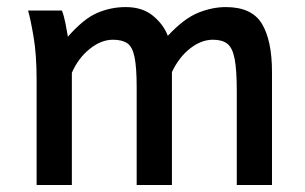

<svg xmlns="http://www.w3.org/2000/svg" viewBox="-20 -528 871 548"><path d="M470.7 -322.3V0H370.1V-278.3Q370.1 -335.9 364 -365.2Q357.9 -394.5 343.3 -404.5Q328.6 -414.6 302.2 -414.6Q268.6 -414.6 235.8 -388.2Q203.1 -361.8 185.1 -320.3V0H84.5V-300.3Q84.5 -372.1 75.9 -422.4Q67.4 -472.7 60.1 -498H156.7Q162.6 -482.9 166.7 -461.9Q170.9 -440.9 173.8 -423.3Q218.8 -474.6 257.6 -491.2Q296.4 -507.8 338.9 -507.8Q386.7 -507.8 416.7 -482.9Q446.8 -458 459 -425.8Q504.9 -475.1 545.4 -491.5Q585.9 -507.8 624.5 -507.8Q698.7 -507.8 727.5 -460.2Q756.3 -412.6 756.3 -322.3V0H655.8V-268.6Q655.8 -328.6 649.7 -360.1Q643.6 -391.6 628.9 -403.1Q614.3 -414.6 587.9 -414.6Q554.2 -414.6 522.5 -389.6Q490.7 -364.7 470.7 -322.3Z"/></svg>

Font: Kanchenjunga Medium
Style: Regular
Weight: 500
Version: Version 2.001